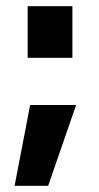

<svg xmlns="http://www.w3.org/2000/svg" viewBox="-20 -475 319 618"><path d="M27 123 77 -137H225L135 123ZM69 -289V-455H213V-289Z"/></svg>

Font: Titillium Web SemiBold
Style: Regular
Weight: 600
Designer: Mohamed Gaber, Accademia di Belle Arti di Urbino
Foundry: Kief Type Foundry, Accademia di Belle Arti di Urbino
Version: Version 3.000; ttfautohint (v1.8.4)